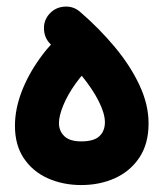

<svg xmlns="http://www.w3.org/2000/svg" viewBox="-20 -491 489 569"><path d="M24.3 -118.2Q24.3 -60.8 50.8 -21.6Q77.3 17.6 122 37.5Q166.7 57.4 220.8 57.4Q275.9 57.4 321 36.9Q366.2 16.4 393.2 -24.3Q420.3 -64.9 420.3 -125.5Q420.3 -180.9 393.5 -238.3Q366.7 -295.8 320.7 -351.1Q274.7 -406.4 217.3 -455.9Q197.3 -473.4 170.2 -471.3Q143.2 -469.1 125.7 -449.1Q108.4 -429.1 110.5 -402Q112.5 -375 132.6 -357.5Q184.2 -313.2 219.4 -270.1Q254.6 -227.1 272.8 -190.6Q290.9 -154.2 290.9 -128.8Q290.9 -102.7 274.5 -87.3Q258.2 -72 220.8 -72Q186.5 -72 170.6 -87.5Q154.7 -102.9 154.7 -126.2Q154.7 -147.3 167.4 -178.5Q180.1 -209.7 204.3 -243.7Q228.5 -277.7 262.8 -306.9Q282.8 -324.3 285.2 -351.4Q287.5 -378.4 270 -398.4Q252.7 -418.5 225.8 -421Q198.9 -423.5 178.8 -406Q133.2 -366.9 98.3 -318.4Q63.4 -269.9 43.8 -218.4Q24.3 -166.9 24.3 -118.2Z"/></svg>

Font: Mikhak VF
Style: Regular
Weight: 100
Designer: Amin Abedi
Version: Version 3.001